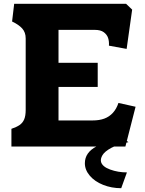

<svg xmlns="http://www.w3.org/2000/svg" viewBox="-20 -770 763 1009"><path d="M493.5 -313H287.5V-137H466Q502.5 -137 528.5 -146.8Q554.5 -156.5 573.2 -177Q592 -197.5 602.5 -229L692.5 -209L639 0H40V-93Q67 -102 83 -113Q99 -124 107 -142.5Q115 -161 115 -192.5V-568Q115 -600 96.8 -620.2Q78.5 -640.5 43.5 -657L54.5 -750H642.5L674.5 -719.5L645.5 -513L552.5 -530Q554 -553 548 -570.8Q542 -588.5 525.2 -600.8Q508.5 -613 478.5 -613H287.5V-440H493.5ZM511 81Q518 106 559 121Q600 136 647 136L617 219Q566 219 522 201.5Q478 184 452 153.5Q426 123 426 88Q426 31 488 -1Q550 -33 627 -43L655 -23Q598 -11 564 7.5Q530 26 518.5 45.5Q507 65 511 81Z"/></svg>

Font: TMT Limkin
Style: Regular
Weight: 400
Designer: Gabriel Drozdov
Version: Version 1.000;Glyphs 3.1.2 (3151)